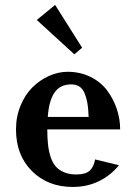

<svg xmlns="http://www.w3.org/2000/svg" viewBox="-20 -737 542 767"><path d="M43.9 0ZM200.2 -717.3 308.1 -546.4 276.9 -520 127 -657.2ZM168.9 -220.2Q168.9 -185.1 171.9 -158.9Q174.8 -132.8 182.4 -109.6Q189.9 -86.4 202.9 -71.8Q215.8 -57.1 236.6 -48.6Q257.3 -40 285.2 -40Q321.3 -40 337.9 -54.9Q354.5 -69.8 359.9 -100.1L455.1 -77.1Q423.3 -37.1 376.2 -13.7Q329.1 9.8 270 9.8Q171.4 9.8 107.7 -53.5Q43.9 -116.7 43.9 -220.2Q43.9 -271 62 -314.9Q80.1 -358.9 109.4 -387.9Q138.7 -417 175.5 -433.6Q212.4 -450.2 250 -450.2Q300.3 -450.2 341.3 -429.9Q382.3 -409.7 407.5 -376.2Q432.6 -342.8 446.3 -302.5Q460 -262.2 460 -220.2ZM170.9 -270H334Q333 -300.8 329.6 -322.3Q326.2 -343.8 318.8 -362.5Q311.5 -381.3 298.1 -390.6Q284.7 -399.9 265.1 -399.9Q219.7 -399.9 197.5 -366.9Q175.3 -334 170.9 -270Z"/></svg>

Font: Pfennig
Style: Bold
Weight: 700
Version: Version 20120410 ; ttfautohint (v0.8)